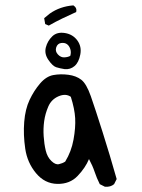

<svg xmlns="http://www.w3.org/2000/svg" viewBox="-20 -706 540 732"><path d="M379.9 5.9 360.4 -3.9Q348.6 -27.3 340.8 -50.8Q333 -74.2 319.3 -99.6Q305.7 -66.4 275.9 -35.2Q246.1 -3.9 198.2 -4.9Q150.4 -5.9 117.2 -45.9Q84 -85.9 76.2 -139.2Q68.4 -192.4 72.3 -241.2Q76.2 -290 92.8 -325.2Q109.4 -360.4 132.8 -387.7Q156.2 -415 183.6 -419.9Q210.9 -424.8 240.7 -420.9Q270.5 -417 290 -401.9Q309.6 -386.7 326.2 -339.4Q342.8 -292 371.1 -202.6Q399.4 -113.3 424.8 -23.4L415 -3.9Q401.4 7.8 379.9 5.9ZM228.5 -89.8Q252 -127.9 260.3 -173.8Q268.6 -219.7 266.6 -255.4Q264.6 -291 250 -336.9Q230.5 -350.6 203.1 -338.9Q175.8 -327.1 164.1 -299.8Q152.3 -272.5 148.4 -244.1Q144.5 -215.8 146.5 -186.5Q148.4 -157.2 154.3 -132.3Q160.2 -107.4 175.8 -92.3Q191.4 -77.1 204.6 -80.1Q217.8 -83 228.5 -89.8ZM226.6 -442.4Q208 -445.3 194.3 -449.7Q180.7 -454.1 164.6 -477.5Q148.4 -501 154.8 -525.4Q161.1 -549.8 179.2 -567.4Q197.3 -585 227.5 -580.1Q257.8 -575.2 274.9 -551.8Q292 -528.3 286.1 -498Q280.3 -467.8 264.2 -454.1Q248 -440.4 226.6 -442.4ZM248 -493.2Q252 -506.8 248 -519Q244.1 -531.2 235.4 -537.6Q226.6 -543.9 212.9 -542Q199.2 -540 194.3 -525.4Q189.5 -510.7 200.7 -498.5Q211.9 -486.3 226.1 -487.3Q240.2 -488.3 248 -493.2ZM166 -608.4 152.3 -614.3 148.4 -636.7 169.9 -654.3Q209 -681.6 259.8 -685.5Q274.4 -675.8 270.5 -660.2Q244.1 -648.4 217.8 -635.7Q191.4 -623 166 -608.4Z"/></svg>

Font: NaikaiFont
Style: Regular
Weight: 400
Version: Version 1.67